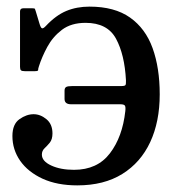

<svg xmlns="http://www.w3.org/2000/svg" viewBox="-20 -550 532 580"><path d="M462.5 -265C462.5 -318.3 455.3 -364.8 441 -404.5C426.7 -444.2 403.9 -475 372.8 -497C341.6 -519 300.8 -530 250.5 -530C224.8 -530 201.5 -525.7 180.5 -517C159.5 -508.3 138.8 -493.2 118.5 -471.5C113.5 -466.2 109.7 -463.8 107 -464.5C104.3 -465.2 101.7 -470.2 99 -479.5L88 -516C87 -519.7 86.2 -522.1 85.5 -523.2C84.8 -524.4 82.2 -525 77.5 -525H50.5C43.8 -525 40.5 -521.8 40.5 -515.5V-348C40.5 -342.7 41.5 -339.2 43.5 -337.5C45.5 -335.8 49.3 -335 55 -335H85.5C92.2 -335 95.4 -336.2 95.2 -338.5C95.1 -340.8 95.8 -344.5 97.5 -349.5C103.5 -368.5 112 -388.2 123 -408.5C134 -428.8 148.8 -446 167.2 -460C185.8 -474 209.5 -481 238.5 -481C282.5 -481 313.2 -465 330.5 -433C347.8 -401 357.8 -359.2 360.5 -307.5C360.8 -299.8 360.3 -295 359 -293C357.7 -291 353.2 -290 345.5 -290H198C188.7 -290 182.5 -289 179.5 -287C176.5 -285 175 -281.3 175 -276V-251C175 -240.3 181.7 -235 195 -235H343.5C350.8 -235 355.4 -233.7 357.2 -231C359.1 -228.3 359.5 -222.7 358.5 -214C352.8 -162.3 337.3 -119.9 312 -86.8C286.7 -53.6 250.5 -37 203.5 -37C176.5 -37 153.6 -41.3 134.8 -50C115.9 -58.7 106.5 -69.7 106.5 -83C106.5 -90.7 109.2 -97 114.5 -102C119.8 -107 125.2 -112.8 130.5 -119.2C135.8 -125.8 138.5 -135 138.5 -147C138.5 -165.7 132.4 -180 120.2 -190C108.1 -200 95.2 -205 81.5 -205C67.2 -205 52.9 -200 38.8 -190C24.6 -180 17.5 -163 17.5 -139C17.5 -111.7 25.3 -86.8 41 -64.2C56.7 -41.8 79.2 -23.8 108.5 -10.2C137.8 3.2 172.8 10 213.5 10C267.2 10 312.5 -1.5 349.5 -24.5C386.5 -47.5 414.6 -79.6 433.8 -120.8C452.9 -161.9 462.5 -210 462.5 -265Z"/></svg>

Font: Besley*
Style: Regular
Weight: 400
Designer: Owen Earl
Foundry: indestructible type*
Version: Version 3.000; ttfautohint (v1.8.3)